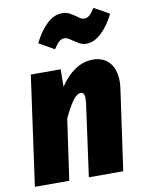

<svg xmlns="http://www.w3.org/2000/svg" viewBox="-88 -856 688 918"><g transform="rotate(-10 255.5 -397.5)"><path d="M493 -426Q493 -410 490 -390L435 0H268L317 -356Q318 -363 318 -375Q318 -404 299 -404Q281 -404 261 -377Q241 -350 215 -295L173 0H6L80 -532H225L224 -447Q255 -495 296 -523Q337 -551 384 -551Q435 -551 464 -518Q493 -485 493 -426ZM306 -657Q303 -659 295 -664.5Q287 -670 280.5 -672.5Q274 -675 268 -675Q253 -675 241.5 -664.5Q230 -654 215 -631L141 -673Q167 -727 202.5 -761Q238 -795 277 -795Q297 -795 311 -788Q325 -781 344 -768Q355 -759 363 -755Q371 -751 379 -751Q393 -751 404.5 -761.5Q416 -772 430 -794L504 -753Q478 -699 442 -665Q406 -631 368 -631Q351 -631 337.5 -638Q324 -645 306 -657Z"/></g></svg>

Font: Fira Sans Condensed ExtraBold
Style: Italic
Weight: 800
Width: 3
Italic angle: -8°
Designer: bBox Type GmbH & Carrois Corporate GbR & Edenspiekermann AG
Foundry: bBox Type GmbH & Carrois Corporate GbR & Edenspiekermann AG
Version: Version 4.301